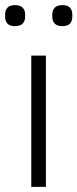

<svg xmlns="http://www.w3.org/2000/svg" viewBox="-29 -729 302 749"><path d="M93 0V-512H150V0ZM30 -627Q9 -627 0 -637Q-9 -647 -9 -663V-673Q-9 -689 0 -699Q9 -709 30 -709Q50 -709 59.5 -699Q69 -689 69 -673V-663Q69 -647 59.5 -637Q50 -627 30 -627ZM214 -627Q194 -627 184.5 -637Q175 -647 175 -663V-673Q175 -689 184.5 -699Q194 -709 214 -709Q235 -709 244 -699Q253 -689 253 -673V-663Q253 -647 244 -637Q235 -627 214 -627Z"/></svg>

Font: IBM Plex Sans Thai Looped Light
Style: Regular
Weight: 300
Designer: Mike Abbink, Paul van der Laan, Pieter van Rosmalen, Ben Mitchell, Mark Frömberg
Foundry: Bold Monday
Version: Version 1.1